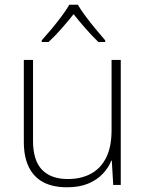

<svg xmlns="http://www.w3.org/2000/svg" viewBox="-20 -784 622 814"><path d="M492 -530V0H460L454 -103H452Q440 -73 415.5 -47Q391 -21 353.5 -5.5Q316 10 264 10Q204 10 163.5 -11.5Q123 -33 102 -76Q81 -119 81 -183V-530H120V-187Q120 -104 158 -64.5Q196 -25 267 -25Q325 -25 366.5 -48Q408 -71 430.5 -116.5Q453 -162 453 -232V-530ZM310 -764Q322 -743 342.5 -715.5Q363 -688 385.5 -661Q408 -634 426 -613V-606H397Q370 -632 342 -664Q314 -696 292 -724Q270 -696 242 -664Q214 -632 186 -606H157V-613Q176 -634 198.5 -661Q221 -688 241.5 -715.5Q262 -743 274 -764Z"/></svg>

Font: Noto Sans Armenian ExtraLight
Style: Regular
Weight: 250
Designer: Monotype Design Team
Foundry: Monotype Imaging Inc.
Version: Version 2.007